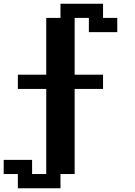

<svg xmlns="http://www.w3.org/2000/svg" viewBox="-20 -866 732 1040"><path d="M76.7 153.8V76.7H0V0H153.8V76.7H230.5V-384.3H76.7V-461.4H230.5V-769H307.6V-845.7H538.1V-769H615.2V-691.9H461.4V-769H384.3V-461.4H538.1V-384.3H384.3V76.7H307.6V153.8Z"/></svg>

Font: Good Old DOS
Style: Regular
Weight: 400
Designer: Vasily Draigo
Foundry: Vasily Draigo
Version: 1.0